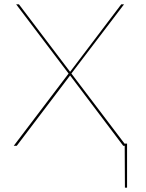

<svg xmlns="http://www.w3.org/2000/svg" viewBox="-20 -678 677 893"><path d="M560 -10H571V195H561L560 0H553L306 -327L58 0H44L299 -336L55 -658H68L306 -344L544 -658H557L312 -336L560 -9Z"/></svg>

Font: EauTest Hairline
Style: Regular
Weight: 250
Designer: Christian Thalmann (Catharsis Fonts)
Version: Version 0.001;PS 000.001;hotconv 1.0.88;makeotf.lib2.5.64775